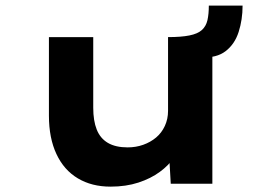

<svg xmlns="http://www.w3.org/2000/svg" viewBox="-20 -665 953 695"><path d="M380 10.6Q312.1 10.6 261.8 -19.4Q211.5 -49.3 184.3 -107.4Q157.1 -165.4 157.1 -246.3V-530.7H317.5V-275Q317.5 -227.8 330.2 -195.9Q342.9 -164 370.7 -147.7Q398.4 -131.5 442.1 -131.5Q472 -131.5 498.4 -140.9Q524.8 -150.3 545 -167.2Q565.1 -184 576.7 -209.1Q588.3 -234.2 588.3 -263.6V-530.7Q635.8 -530.7 665.7 -536.7Q695.5 -542.6 710.6 -556.2Q725.8 -569.9 730.9 -591.9Q735.9 -614 735.9 -644.7H858.1Q858.1 -593.9 843.9 -549.5Q829.7 -505.2 796.8 -479.9Q763.9 -454.6 708.9 -457.5L748.7 -488.5V0H598.1L591.2 -120.6L608.4 -93.5Q591.2 -66.9 558.6 -42.9Q525.9 -18.8 481 -4.1Q436.1 10.6 380 10.6Z"/></svg>

Font: Lexend Peta
Style: Regular
Weight: 400
Designer: Bonnie Shaver-Troup, Thomas Jockin
Foundry: Lexend
Version: Version 1.007